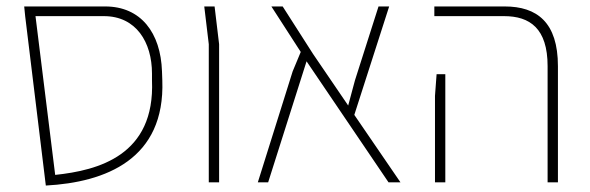

<svg xmlns="http://www.w3.org/2000/svg" viewBox="-20 -565 1829 595"><path d="M483 -316 482 -344C478 -463 417 -545 306 -545H55L58 -515L122 10C308 0 492 -72 483 -316ZM151 -23 90 -515H302C402 -515 451 -434 451 -337V-316C461 -83 284 -37 151 -23Z M627 0H659V-428L645 -545H613L627 -428V0Z M1221 0 1078 -209 1186 -545H1153L1080 -316L1059 -238L950 -398L856 -545H821L912 -404L887 -344L779 0H811L930 -375L1184 0H1221Z M1677 0H1709V-360C1709 -496 1644 -545 1544 -545H1326V-515H1542C1622 -515 1677 -477 1677 -360V0ZM1328 0H1360V-335H1333L1328 -268V0Z"/></svg>

Font: Assistant ExtraLight
Style: Regular
Weight: 275
Designer: Hebrew By Ben Nathan, Latin by Paul Hunt
Version: Version 2.001;PS 002.001;hotconv 1.0.88;makeotf.lib2.5.64775